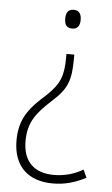

<svg xmlns="http://www.w3.org/2000/svg" viewBox="-53 -574 471 805"><g transform="rotate(5 182.5 -171.5)"><path d="M257 -498C257 -522 248 -538 225 -538C201 -538 192 -523 192 -498C192 -473 201 -459 225 -459C248 -459 257 -475 257 -498ZM243 -333V-351H210V-335C210 -258 195 -223 144 -174C79 -116 33 -69 33 28C33 139 98 195 200 195C252 195 294 182 339 159L324 126C285 148 246 159 201 159C122 159 71 117 71 28C71 -55 107 -95 170 -153C229 -206 243 -244 243 -333Z"/></g></svg>

Font: Noto Sans Thai Looped SemiCondensed ExtraLight
Style: Regular
Weight: 200
Width: 4
Designer: Sasikarn Vongin, Ben Mitchell
Foundry: The Fontpad Ltd
Version: Version 1.001